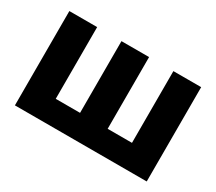

<svg xmlns="http://www.w3.org/2000/svg" viewBox="-103 -733 1050 935"><g transform="rotate(30 421.5 -265.0)"><path d="M209 -530.3V-127H345.7V-530.3H501V-127H637.7V-530.3H793.9V0H52.7V-530.3Z"/></g></svg>

Font: Pretendard JP ExtraBold
Style: Regular
Weight: 800
Designer: Base glyphs from Inter by Rasmus Andersson; Hangeul glyphs from Noto Sans CJK(Source Han Sans) by Jang Soo-young and Kan
Foundry: Kil Hyung-jin
Version: Version 1.309